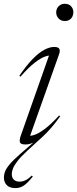

<svg xmlns="http://www.w3.org/2000/svg" viewBox="-70 -750 406 1010"><path d="M225.5 -685.5Q225.5 -697.5 231 -707.5Q236.5 -717.5 246.8 -723.8Q257 -730 271 -730Q292.5 -730 304.2 -716.8Q316 -703.5 316 -685.5Q316 -673.5 310.8 -662.8Q305.5 -652 295.5 -645.8Q285.5 -639.5 271 -639.5Q250 -639.5 237.8 -653.2Q225.5 -667 225.5 -685.5ZM156 -32.5 74 42.5Q38.5 75.5 21 98.5Q3.5 121.5 -2.2 137.5Q-8 153.5 -8 166Q-8 184 2.5 194.8Q13 205.5 33.5 205.5Q49 205.5 64.2 198.2Q79.5 191 97.5 173.5L102.5 178.5Q76 212 55.8 225.8Q35.5 239.5 11 239.5Q-19.5 239.5 -34.5 223.8Q-49.5 208 -49.5 183.5Q-49.5 168 -43.2 151.8Q-37 135.5 -18.2 113.2Q0.5 91 38 58.5L117.5 -10.5L119.5 -7Q104 2 90.2 6Q76.5 10 63.5 10Q39 10 35 -1.5Q31 -13 39.5 -37L194 -475.5L206.5 -456.5Q192 -461 168.8 -453.2Q145.5 -445.5 113 -420.5Q80.5 -395.5 37.5 -346.5L32 -351.5Q70.5 -408 103.2 -441Q136 -474 163.8 -488.5Q191.5 -503 215 -503Q236 -503 241.8 -493.5Q247.5 -484 240.5 -464L82.5 -19L70 -37.5Q84 -32.5 107.2 -39.2Q130.5 -46 164 -70.5Q197.5 -95 241 -142.5L246.5 -138Q220.5 -102 199.2 -77.5Q178 -53 156 -32.5Z"/></svg>

Font: Newsreader 60pt Light
Style: Italic
Weight: 300
Italic angle: -17°
Designer: Hugues Gentile
Foundry: Production Type
Version: Version 1.003